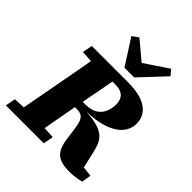

<svg xmlns="http://www.w3.org/2000/svg" viewBox="-260 -1055 1218 1218"><g transform="rotate(45 348.5 -446.5)"><path d="M-13 0 0 -68 137 -75H202L340 -68L327 0ZM63 0 129 -355Q143 -429 156.5 -503.5Q170 -578 183 -652H371L304 -298Q290 -223 276.5 -148.5Q263 -74 250 0ZM93 -585 106 -652H274V-577H231ZM568 13Q522 13 490 2Q458 -9 439 -37Q420 -65 413 -115L400 -208Q395 -245 386 -265.5Q377 -286 361.5 -294Q346 -302 319 -302H229L235 -360L345 -361Q394 -362 423 -381.5Q452 -401 465 -432Q478 -463 478 -498Q478 -541 455 -563Q432 -585 388 -585H274V-652H425Q542 -652 599 -613Q656 -574 656 -503Q656 -471 640 -441Q624 -411 591 -388Q558 -365 506.5 -350.5Q455 -336 383 -334L384 -333Q445 -328 482 -316.5Q519 -305 540.5 -285.5Q562 -266 573 -237.5Q584 -209 593 -169L625 -25L521 -81L682 -64L671 0Q654 4 637.5 7Q621 10 604 11.5Q587 13 568 13ZM281 -904 442 -769H360L564 -906L595 -869L437 -701H350L239 -874Z"/></g></svg>

Font: Source Serif 4 Black
Style: Italic
Weight: 900
Italic angle: -12°
Designer: Frank Grießhammer
Foundry: Adobe Systems Incorporated
Version: Version 4.004;hotconv 1.0.116;makeotfexe 2.5.65601